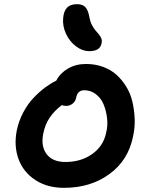

<svg xmlns="http://www.w3.org/2000/svg" viewBox="-20 -944 705 928"><path d="M412.1 -696.8Q377.4 -696.8 346.4 -720.7Q315.4 -744.6 298.6 -781.7Q281.7 -818.8 285.2 -856Q288.1 -890.6 304.2 -907.2Q320.3 -923.8 352.1 -923.8Q379.4 -923.8 392.8 -909.4Q406.2 -895 412.1 -860.8Q415.5 -840.8 423.8 -824.2Q432.1 -807.6 440.9 -797.6Q449.7 -787.6 457.8 -778.1Q465.8 -768.6 469.7 -758.3Q473.6 -748 471.2 -735.8Q464.4 -696.8 412.1 -696.8ZM289.1 -36.1Q209 -36.1 151.1 -73.7Q93.3 -111.3 69.8 -174.6Q46.4 -237.8 61 -313Q70.3 -358.9 92.3 -400.4Q114.3 -441.9 142.6 -471.4Q170.9 -501 198.2 -521.2Q225.6 -541.5 252 -554.2Q270 -589.8 307.9 -612.3Q345.7 -634.8 396 -634.8Q439.9 -634.8 477.5 -621.1Q515.1 -607.4 542.2 -583.3Q569.3 -559.1 589.8 -525.9Q610.4 -492.7 619.6 -453.6Q628.9 -414.6 630.9 -371.3Q632.8 -328.1 623 -284.2Q600.1 -169.4 509 -102.8Q418 -36.1 289.1 -36.1ZM189 -297.9Q176.8 -237.3 205.3 -199.2Q233.9 -161.1 295.9 -161.1Q372.1 -161.1 426.3 -200Q480.5 -238.8 493.2 -303.2Q502 -338.4 497.3 -374.8Q492.7 -411.1 480.2 -440.7Q467.8 -470.2 443.1 -489Q418.5 -507.8 387.2 -507.8Q355 -507.8 348.1 -472.2Q344.7 -453.6 330.8 -442.9Q316.9 -432.1 299.8 -432.1Q288.1 -432.1 278.8 -436Q242.2 -408.2 220 -375.2Q197.8 -342.3 189 -297.9Z"/></svg>

Font: Shantell Sans Irregular
Style: Italic
Weight: 600
Italic angle: -11.31°
Designer: Stephen Nixon, Anya Danilova, Shantell Martin
Foundry: Arrow Type
Version: Version 1.006;[9816181b4]